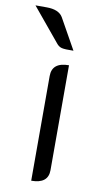

<svg xmlns="http://www.w3.org/2000/svg" viewBox="-126 -778 432 827"><g transform="rotate(10 90.0 -364.5)"><path d="M73 -449Q73 -509 147 -509V-50Q147 9 73 9ZM80 -593 -40 -738H9Q62 -738 80 -708L155 -574Q117 -573 103.5 -576.5Q90 -580 80 -593Z"/></g></svg>

Font: K2D Light
Style: Regular
Weight: 300
Designer: Katatrad Aksorn Co.,Ltd.
Foundry: Cadson Demak Co.,Ltd.
Version: Version 1.000; ttfautohint (v1.6)